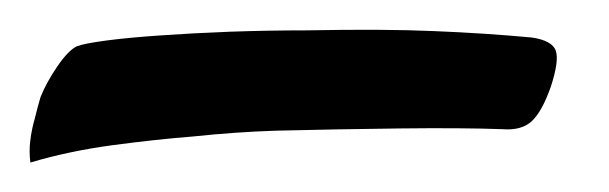

<svg xmlns="http://www.w3.org/2000/svg" viewBox="-35 -369 409 129"><path d="M302.7 -282.2Q275.4 -283.2 233.4 -282.7Q191.4 -282.2 150.4 -281.2Q123 -280.3 94.7 -277.3Q70.3 -275.4 41 -271.5Q11.7 -267.6 -14.6 -259.8Q-15.6 -267.6 -14.6 -274.9Q-13.7 -282.2 -11.7 -289.1Q-9.8 -296.9 -7.8 -303.7Q-3.9 -313.5 3.4 -324.2Q10.7 -335 16.6 -337.9Q21.5 -339.8 36.6 -341.8Q51.8 -343.8 72.8 -345.2Q93.8 -346.7 119.6 -347.7Q145.5 -348.6 170.9 -348.6Q222.7 -349.6 256.8 -348.1Q291 -346.7 322.3 -343.8Q335.9 -341.8 338.4 -335Q340.8 -328.1 335 -310.5Q329.1 -293.9 322.3 -287.6Q315.4 -281.2 302.7 -282.2Z"/></svg>

Font: Satisfy
Style: Regular
Weight: 400
Designer: Font Diner, Inc
Foundry: Font Diner, Inc
Version: Version 1.000